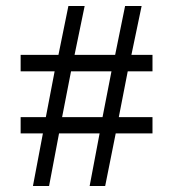

<svg xmlns="http://www.w3.org/2000/svg" viewBox="-20 -620 577 640"><path d="M488.3 -175.3H365.7L330.6 0H278.8L312 -175.3H176.8L143.6 0H89.8L123 -175.3H48.8V-229.5H132.8L162.1 -382.3H48.8V-437H174.8L208 -600.1H262.2L228.5 -437H363.8L397 -600.1H452.1L418 -437H488.3V-382.3H405.8L376 -229.5H488.3ZM351.6 -382.3H216.8L187 -229.5H321.8Z"/></svg>

Font: SengBuhan
Style: Regular
Weight: 400
Designer: John M. Durdin
Foundry: Lao Script for Windows
Version: Version 1.400